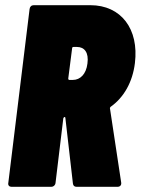

<svg xmlns="http://www.w3.org/2000/svg" viewBox="-20 -720 542 740"><path d="M275 0H433C442 0 449 -6 447 -17L404 -301C403 -303 404 -306 406 -308C457 -344 491 -403 500 -477C516 -608 447 -700 328 -700H110C101 -700 95 -694 94 -685L12 -15C10 -6 16 0 24 0H178C186 0 193 -6 194 -15L224 -264C225 -267 227 -269 229 -269C231 -269 232 -268 232 -265L261 -13C262 -5 266 0 275 0ZM277 -539C305 -539 323 -518 317 -475C312 -434 289 -412 261 -412H247C245 -412 243 -414 243 -417L258 -534C258 -537 260 -539 263 -539Z"/></svg>

Font: Barlow Condensed Black
Style: Italic
Weight: 900
Width: 3
Italic angle: -7°
Designer: Jeremy Tribby
Foundry: Tribby Type
Version: Version 1.422;hotconv 1.0.109;makeotfexe 2.5.65596